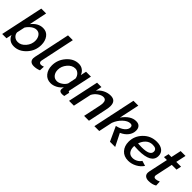

<svg xmlns="http://www.w3.org/2000/svg" viewBox="227 -1897 3075 3075"><g transform="rotate(45 1764.0 -360.0)"><path d="M117 -95 97 0H0L155 -730H265L201 -424Q286 -532 397 -532Q478 -532 523.5 -471Q569 -410 569 -320Q569 -187 478.5 -88.5Q388 10 272 10Q214 10 174 -18Q134 -46 117 -95ZM453 -299Q453 -357 423.5 -397.5Q394 -438 343 -438Q299 -438 255 -406Q211 -374 180 -325L150 -187Q153 -143 186 -113.5Q219 -84 266 -84Q338 -84 395.5 -149.5Q453 -215 453 -299Z M626 -77Q626 -95 630 -111L761 -730H870L748 -151Q745 -140 745 -131Q745 -111 756.5 -100Q768 -89 788 -89Q810 -89 843 -102L839 -16Q781 8 721 8Q675 8 650.5 -14Q626 -36 626 -77Z M918 -206Q918 -334 1005 -433Q1092 -532 1206 -532Q1261 -532 1300.5 -502Q1340 -472 1356 -424L1377 -522H1488L1404 -130Q1402 -118 1402 -115Q1402 -95 1425 -94L1405 0Q1373 5 1360 5Q1295 5 1295 -47Q1295 -63 1302 -95Q1265 -46 1211 -18Q1157 10 1104 10Q1019 10 968.5 -51.5Q918 -113 918 -206ZM1307 -188 1335 -325Q1329 -373 1295.5 -405.5Q1262 -438 1220 -438Q1147 -438 1090.5 -371Q1034 -304 1034 -224Q1034 -163 1066 -123.5Q1098 -84 1152 -84Q1193 -84 1239.5 -114.5Q1286 -145 1307 -188Z M1626 -523H1725L1703 -418Q1742 -471 1802.5 -501.5Q1863 -532 1928 -532Q2044 -532 2044 -410Q2044 -374 2032 -319L1965 0H1855L1917 -293Q1925 -333 1925 -357Q1925 -434 1861 -434Q1817 -434 1767.5 -398.5Q1718 -363 1691 -311L1624 0H1514Z M2612 -422Q2612 -357 2570.5 -302Q2529 -247 2452 -213L2559 0H2441L2328 -246Q2414 -265 2463 -306.5Q2512 -348 2512 -395Q2512 -440 2466 -440Q2407 -440 2343.5 -380Q2280 -320 2248 -235L2198 0H2088L2243 -730H2353L2280 -387Q2384 -531 2505 -531Q2558 -531 2585 -502Q2612 -473 2612 -422Z M2860 -224Q2811 -224 2764 -228Q2763 -221 2763 -209Q2763 -148 2792.5 -109.5Q2822 -71 2879 -71Q2922 -71 2962 -92.5Q3002 -114 3025 -151L3112 -124Q3073 -64 3004 -27Q2935 10 2860 10Q2763 10 2707 -52Q2651 -114 2651 -211Q2651 -341 2744.5 -436.5Q2838 -532 2973 -532Q3056 -532 3104.5 -494.5Q3153 -457 3153 -388Q3153 -224 2860 -224ZM2961 -451Q2893 -451 2846 -408Q2799 -365 2778 -299Q2823 -296 2862 -296Q3051 -296 3051 -385Q3051 -451 2961 -451Z M3219 -78Q3219 -95 3223 -111L3293 -438H3226L3245 -523H3310L3347 -695H3457L3420 -523H3528L3510 -438H3403L3341 -146Q3339 -136 3339 -131Q3339 -93 3380 -93Q3411 -93 3456 -114L3460 -27Q3403 8 3320 8Q3275 8 3247 -13.5Q3219 -35 3219 -78Z"/></g></svg>

Font: Raleway-v4020 SemiBold
Style: Italic
Weight: 600
Italic angle: -12°
Designer: Matt McInerney, Pablo Impallari, Rodrigo Fuenzalida
Foundry: Matt McInerney, Pablo Impallari, Rodrigo Fuenzalida
Version: Version 4.020;PS 004.020;hotconv 1.0.88;makeotf.lib2.5.64775